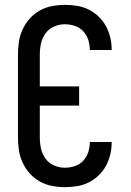

<svg xmlns="http://www.w3.org/2000/svg" viewBox="-20 -763 540 791"><path d="M247 8Q221 8 194.5 3Q168 -2 144.5 -15Q121 -28 103 -48Q85 -68 73.5 -92.5Q62 -117 58 -143.5Q54 -170 54 -196V-539Q54 -565 58 -591.5Q62 -618 73.5 -642.5Q85 -667 103 -687Q121 -707 144.5 -720Q168 -733 194.5 -738Q221 -743 247 -743Q272 -743 297 -739Q322 -735 344.5 -724Q367 -713 385.5 -695.5Q404 -678 416 -656Q428 -634 434 -609.5Q440 -585 440 -560V-557H350V-558Q350 -579 343.5 -599Q337 -619 322.5 -634.5Q308 -650 288 -656.5Q268 -663 247 -663Q224 -663 202.5 -653.5Q181 -644 167.5 -625.5Q154 -607 149 -584.5Q144 -562 144 -539V-407H306V-328H144V-196Q144 -173 149 -150.5Q154 -128 167.5 -109.5Q181 -91 202.5 -81.5Q224 -72 247 -72Q268 -72 288 -78.5Q308 -85 322.5 -100.5Q337 -116 343.5 -136Q350 -156 350 -177V-178H440V-175Q440 -150 434 -125.5Q428 -101 416 -79Q404 -57 385.5 -39.5Q367 -22 344.5 -11Q322 0 297 4Q272 8 247 8Z"/></svg>

Font: Iosevka Term Medium
Style: Regular
Weight: 500
Monospace: yes
Designer: Belleve Invis
Foundry: Belleve Invis
Version: Version 26.3.1